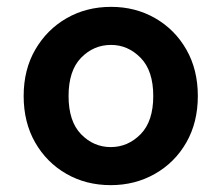

<svg xmlns="http://www.w3.org/2000/svg" viewBox="-20 -528 646 560"><path d="M303 12Q231 12 173.5 -21Q116 -54 82.5 -112.5Q49 -171 49 -248Q49 -325 83 -383.5Q117 -442 174.5 -475Q232 -508 304 -508Q375 -508 432.5 -475Q490 -442 523.5 -383.5Q557 -325 557 -248Q557 -171 523.5 -112.5Q490 -54 432 -21Q374 12 303 12ZM303 -99Q353 -99 390 -136.5Q427 -174 427 -248Q427 -322 390 -359.5Q353 -397 304 -397Q253 -397 216.5 -359.5Q180 -322 180 -248Q180 -174 216.5 -136.5Q253 -99 303 -99Z"/></svg>

Font: Firefly Display
Style: Bold
Weight: 700
Designer: Colophon Foundry, Jonny Pinhorn
Foundry: Colophon Foundry
Version: Version 1.200; ttfautohint (v1.8.3)